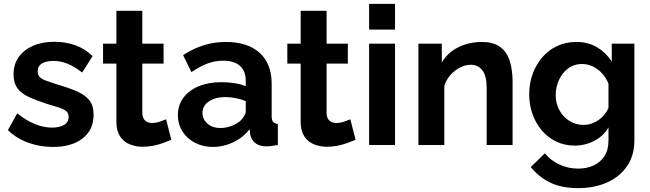

<svg xmlns="http://www.w3.org/2000/svg" viewBox="-20 -750 3361 993"><path d="M254 10Q187 10 126 -12Q65 -34 21 -77L69 -164Q116 -126 161.5 -108Q207 -90 249 -90Q288 -90 311.5 -104Q335 -118 335 -146Q335 -165 322 -175.5Q309 -186 284.5 -194Q260 -202 225 -212Q167 -231 128 -249Q89 -267 69.5 -294.5Q50 -322 50 -365Q50 -417 76.5 -454.5Q103 -492 150.5 -513Q198 -534 262 -534Q318 -534 368 -516.5Q418 -499 459 -460L405 -375Q365 -406 329 -420.5Q293 -435 256 -435Q235 -435 216.5 -430Q198 -425 186.5 -413.5Q175 -402 175 -381Q175 -362 185.5 -351.5Q196 -341 217.5 -333Q239 -325 270 -315Q333 -297 376.5 -278Q420 -259 442 -231.5Q464 -204 464 -156Q464 -78 407 -34Q350 10 254 10Z M866 -27Q849 -20 825 -11Q801 -2 773.5 3.5Q746 9 718 9Q681 9 650 -4Q619 -17 600.5 -45.5Q582 -74 582 -120V-421H513V-524H582V-694H716V-524H826V-421H716V-165Q717 -138 731 -126Q745 -114 766 -114Q787 -114 807 -121Q827 -128 839 -133Z M900 -155Q900 -206 928.5 -244.5Q957 -283 1008 -304Q1059 -325 1125 -325Q1158 -325 1192 -320Q1226 -315 1251 -304V-332Q1251 -382 1221.5 -409Q1192 -436 1134 -436Q1091 -436 1052 -421Q1013 -406 970 -377L927 -465Q979 -499 1033.5 -516Q1088 -533 1148 -533Q1260 -533 1322.5 -477Q1385 -421 1385 -317V-150Q1385 -129 1392.5 -120Q1400 -111 1417 -109V0Q1399 3 1384.5 5Q1370 7 1360 7Q1320 7 1299.5 -11Q1279 -29 1274 -55L1271 -82Q1237 -38 1186 -14Q1135 10 1082 10Q1030 10 988.5 -11.5Q947 -33 923.5 -70.5Q900 -108 900 -155ZM1226 -128Q1237 -140 1244 -152Q1251 -164 1251 -174V-227Q1227 -237 1199 -242.5Q1171 -248 1146 -248Q1094 -248 1060.5 -225.5Q1027 -203 1027 -166Q1027 -146 1038 -128Q1049 -110 1070 -99Q1091 -88 1120 -88Q1150 -88 1179 -99.5Q1208 -111 1226 -128Z M1819 -27Q1802 -20 1778 -11Q1754 -2 1726.5 3.5Q1699 9 1671 9Q1634 9 1603 -4Q1572 -17 1553.5 -45.5Q1535 -74 1535 -120V-421H1466V-524H1535V-694H1669V-524H1779V-421H1669V-165Q1670 -138 1684 -126Q1698 -114 1719 -114Q1740 -114 1760 -121Q1780 -128 1792 -133Z M1889 0V-524H2023V0ZM1889 -597V-730H2023V-597Z M2631 0H2497V-294Q2497 -357 2475 -386Q2453 -415 2414 -415Q2387 -415 2359.5 -401Q2332 -387 2310 -362.5Q2288 -338 2278 -306V0H2144V-524H2265V-427Q2285 -461 2316 -484.5Q2347 -508 2387.5 -520.5Q2428 -533 2473 -533Q2522 -533 2553.5 -515.5Q2585 -498 2601.5 -468.5Q2618 -439 2624.5 -402Q2631 -365 2631 -327Z M2953 3Q2901 3 2857.5 -17.5Q2814 -38 2782.5 -75Q2751 -112 2734 -160Q2717 -208 2717 -262Q2717 -319 2735 -368Q2753 -417 2785.5 -454.5Q2818 -492 2862.5 -512.5Q2907 -533 2961 -533Q3022 -533 3068 -505.5Q3114 -478 3144 -432V-524H3261V-25Q3261 53 3223.5 108.5Q3186 164 3120 193.5Q3054 223 2970 223Q2885 223 2826 194.5Q2767 166 2725 114L2798 43Q2828 80 2873.5 101Q2919 122 2970 122Q3013 122 3048.5 106.5Q3084 91 3105.5 58.5Q3127 26 3127 -25V-91Q3101 -46 3053.5 -21.5Q3006 3 2953 3ZM2998 -104Q3020 -104 3040 -111Q3060 -118 3077 -130Q3094 -142 3107 -158.5Q3120 -175 3127 -192V-317Q3115 -348 3093.5 -371Q3072 -394 3045.5 -406.5Q3019 -419 2990 -419Q2959 -419 2934 -406Q2909 -393 2891 -369.5Q2873 -346 2863.5 -317.5Q2854 -289 2854 -258Q2854 -226 2865 -198Q2876 -170 2895.5 -149Q2915 -128 2941.5 -116Q2968 -104 2998 -104Z"/></svg>

Font: Raleway Thin
Style: Bold
Weight: 700
Version: Version 4.026